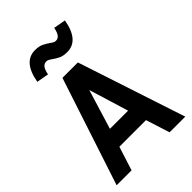

<svg xmlns="http://www.w3.org/2000/svg" viewBox="-256 -988 1092 1092"><g transform="rotate(-45 290.0 -442.0)"><path d="M14 0 228 -650H352L566 0H440L394 -144H180L134 0ZM214 -254H360L287 -493ZM184 -722 111 -735Q135 -872 229 -872Q261 -872 281 -862Q301 -852 315 -842Q325 -835 333 -830Q341 -825 351 -825Q368 -825 379 -839Q390 -853 396 -884L469 -871Q445 -734 351 -734Q319 -734 299 -744Q279 -754 265 -764Q255 -771 247 -776Q239 -781 229 -781Q212 -781 201 -767.5Q190 -754 184 -722Z"/></g></svg>

Font: Sometype Mono
Style: Bold
Weight: 700
Monospace: yes
Designer: Ryoichi Tsunekawa
Foundry: Dharma Type
Version: Version 1.000; ttfautohint (v1.8.3)